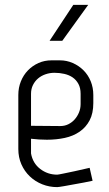

<svg xmlns="http://www.w3.org/2000/svg" viewBox="-20 -757 447 786"><path d="M225 -241H227Q245 -241 260 -248.5Q275 -256 286 -268.5Q297 -281 303.5 -297Q310 -313 310 -331V-373Q310 -397 301 -413.5Q292 -430 277.5 -440Q263 -450 243.5 -454.5Q224 -459 203 -459Q184 -459 166.5 -453Q149 -447 136 -436Q123 -425 115 -409Q107 -393 107 -373V-242ZM55 -368Q55 -398 65.5 -424Q76 -450 94.5 -469Q113 -488 137.5 -499Q162 -510 191 -510H225Q253 -510 278 -499Q303 -488 322 -469Q341 -450 351.5 -424Q362 -398 362 -368V-335Q362 -293 347 -264.5Q332 -236 306 -218Q280 -200 245.5 -192.5Q211 -185 172 -185Q156 -185 140 -186Q124 -187 107 -189V-129Q114 -89 144.5 -65.5Q175 -42 214 -42Q218 -42 239.5 -46.5Q261 -51 285 -56Q313 -62 347 -70L359 -17Q322 -9 292 -4Q266 1 242.5 5Q219 9 214 9Q182 9 153 -2.5Q124 -14 102 -35Q80 -56 67.5 -84.5Q55 -113 55 -147ZM235 -590H183L280 -737H341Z"/></svg>

Font: Marvel
Style: Regular
Weight: 400
Designer: Carolina Trebol
Foundry: Carolina Trebol
Version: Version 1.001